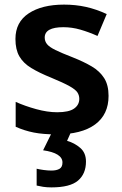

<svg xmlns="http://www.w3.org/2000/svg" viewBox="-20 -573 531 833"><path d="M451 -157Q451 -76 392.5 -33Q334 10 224 10Q167 10 126.5 2Q86 -6 48 -23V-131Q88 -113 137 -99.5Q186 -86 228 -86Q279 -86 301.5 -102Q324 -118 324 -144Q324 -160 315.5 -172.5Q307 -185 281 -199.5Q255 -214 202 -236Q150 -257 115.5 -278Q81 -299 64 -328.5Q47 -358 47 -404Q47 -477 104.5 -515Q162 -553 258 -553Q308 -553 353 -543Q398 -533 443 -512L403 -417Q365 -434 328.5 -444.5Q292 -455 255 -455Q174 -455 174 -410Q174 -394 184 -381.5Q194 -369 220.5 -356Q247 -343 296 -324Q344 -305 378.5 -284.5Q413 -264 432 -234Q451 -204 451 -157ZM353 128Q353 181 318.5 210.5Q284 240 203 240Q183 240 167 237.5Q151 235 139 232V159Q151 162 169.5 164.5Q188 167 203 167Q225 167 238 159.5Q251 152 251 132Q251 91 167 79L206 0H288L271 38Q303 47 328 68.5Q353 90 353 128Z"/></svg>

Font: Noto Sans Sora Sompeng Semi
Style: Bold
Weight: 700
Designer: Monotype Design Team. David Williams.
Foundry: Monotype Imaging Inc.
Version: Version 2.101; ttfautohint (v1.8.4.7-5d5b)